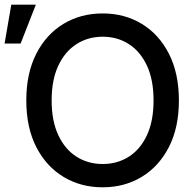

<svg xmlns="http://www.w3.org/2000/svg" viewBox="-49 -795 816 825"><path d="M392.1 9.8Q297.9 9.8 223.6 -35.2Q149.4 -80.1 106.7 -163.6Q64 -247.1 64 -363.3Q64 -480 106.7 -563.7Q149.4 -647.5 223.6 -692.4Q297.9 -737.3 392.1 -737.3Q486.3 -737.3 560.3 -692.4Q634.3 -647.5 677 -563.7Q719.7 -480 719.7 -363.3Q719.7 -247.1 677 -163.6Q634.3 -80.1 560.3 -35.2Q486.3 9.8 392.1 9.8ZM392.1 -90.3Q455.1 -90.3 504.4 -121.6Q553.7 -152.8 582.3 -213.9Q610.8 -274.9 610.8 -363.3Q610.8 -452.1 582.3 -513.2Q553.7 -574.2 504.4 -605.7Q455.1 -637.2 392.1 -637.2Q329.6 -637.2 280 -605.7Q230.5 -574.2 201.7 -513.2Q172.9 -452.1 172.9 -363.3Q172.9 -274.9 201.7 -213.9Q230.5 -152.8 280 -121.6Q329.6 -90.3 392.1 -90.3ZM-29.3 -607.9 -0.5 -774.9H105L39.6 -607.9Z"/></svg>

Font: Inter Tight Medium
Style: Regular
Weight: 500
Designer: Rasmus Andersson
Foundry: rsms
Version: Version 3.004; ttfautohint (v1.8.4.7-5d5b)